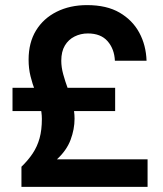

<svg xmlns="http://www.w3.org/2000/svg" viewBox="-20 -732 638 752"><path d="M64 0V-79Q90 -104 108 -131Q126 -158 135 -190.5Q144 -223 144 -266Q144 -293 136.5 -320Q129 -347 118 -375Q107 -403 99.5 -433.5Q92 -464 92 -498Q92 -565 121 -612.5Q150 -660 202 -686Q254 -712 321 -712Q398 -712 448.5 -682.5Q499 -653 525.5 -604Q552 -555 554 -494H430Q428 -540 401.5 -570.5Q375 -601 324 -601Q296 -601 272 -589Q248 -577 234 -553.5Q220 -530 220 -494Q220 -469 227.5 -441.5Q235 -414 245.5 -385.5Q256 -357 264 -327Q272 -297 272 -267Q272 -226 256.5 -184.5Q241 -143 203 -108H558V0ZM29 -297V-388H431V-297Z"/></svg>

Font: DM Sans 9pt 36pt
Style: Bold
Weight: 700
Version: Version 4.004;gftools[0.9.30]